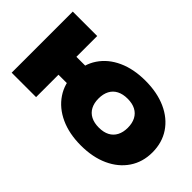

<svg xmlns="http://www.w3.org/2000/svg" viewBox="-80 -923 1273 1273"><g transform="rotate(45 557.0 -286.5)"><path d="M717 17Q607 17 524.5 -21Q442 -59 396 -127.5Q350 -196 350 -286Q350 -378 396 -446.5Q442 -515 524.5 -552.5Q607 -590 717 -590Q828 -590 911 -552.5Q994 -515 1040 -446.5Q1086 -378 1086 -286Q1086 -196 1040 -127.5Q994 -59 911 -21Q828 17 717 17ZM52 0V-573H281V0ZM183 -210V-378H500V-210ZM718 -151Q762 -151 792.5 -167Q823 -183 839 -213.5Q855 -244 855 -286Q855 -329 839 -359.5Q823 -390 792.5 -406Q762 -422 718 -422Q674 -422 643 -406Q612 -390 596 -359.5Q580 -329 580 -286Q580 -244 596 -213.5Q612 -183 643 -167Q674 -151 718 -151Z"/></g></svg>

Font: Unbounded ExtraBold
Style: Regular
Weight: 800
Designer: Luke Prowse, Jean-Baptiste Morizot, Fátima Lázaro, Florian Runge
Foundry: NaN
Version: Version 1.701;gftools[0.9.28.dev5+ged2979d]